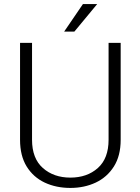

<svg xmlns="http://www.w3.org/2000/svg" viewBox="-20 -924 698 954"><path d="M519.5 -710.9H579.6V-229.5Q579.6 -149.9 545.9 -96.7Q512.2 -43.5 455.6 -16.8Q398.9 9.8 329.6 9.8Q258.8 9.8 202.1 -16.8Q145.5 -43.5 112.5 -96.7Q79.6 -149.9 79.6 -229.5V-710.9H139.2V-229.5Q139.2 -136.7 193.1 -89.1Q247.1 -41.5 329.6 -41.5Q412.6 -41.5 466.1 -89.1Q519.5 -136.7 519.5 -229.5ZM298.8 -767.1 392.1 -903.8H462.9L349.6 -767.1Z"/></svg>

Font: Vazirmatn FD ExtraLight
Style: Regular
Weight: 200
Designer: Saber Rastikerdar
Foundry: Saber Rastikerdar
Version: Version 33.003